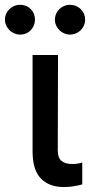

<svg xmlns="http://www.w3.org/2000/svg" viewBox="-68 -754 366 781"><path d="M168 -530.3 167 -143.6Q167 -111.3 182.6 -99.1Q198.2 -86.9 225.6 -86.9Q236.8 -86.9 248 -88.6Q259.3 -90.3 266.6 -92.8V-3.9Q228 6.8 191.4 6.8Q132.3 6.8 98.4 -27.8Q64.5 -62.5 64.5 -137.7V-530.3ZM-47.9 -673.8Q-47.9 -690.4 -39.6 -704.3Q-31.2 -718.3 -17.1 -726.3Q-2.9 -734.4 13.7 -734.4Q40 -734.4 57.1 -717Q74.2 -699.7 74.2 -673.8Q74.2 -657.7 66.4 -643.8Q58.6 -629.9 44.7 -621.6Q30.8 -613.3 13.7 -613.3Q-2.4 -613.3 -16.6 -621.6Q-30.8 -629.9 -39.3 -644Q-47.9 -658.2 -47.9 -673.8ZM155.3 -673.8Q155.3 -690.4 163.6 -704.3Q171.9 -718.3 186 -726.3Q200.2 -734.4 216.8 -734.4Q242.7 -734.4 260.5 -716.8Q278.3 -699.2 278.3 -673.8Q278.3 -657.7 270 -643.8Q261.7 -629.9 247.6 -621.6Q233.4 -613.3 216.8 -613.3Q200.7 -613.3 186.5 -621.6Q172.4 -629.9 163.8 -644Q155.3 -658.2 155.3 -673.8Z"/></svg>

Font: Pretendard GOV Medium
Style: Regular
Weight: 500
Designer: Base glyphs from Inter by Rasmus Andersson; Hangeul glyphs from Noto Sans CJK(Source Han Sans) by Jang Soo-young and Kan
Foundry: Kil Hyung-jin
Version: Version 1.309